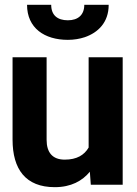

<svg xmlns="http://www.w3.org/2000/svg" viewBox="-20 -765 567 795"><path d="M32 -187C32 -64 86 10 207 10C274 10 321 -16 352 -54L356 0H488V-528H347V-154C329 -123 298 -104 248 -104C197 -104 173 -134 173 -186V-528H32ZM92 -745C92 -649 164 -600 261 -600C286 -600 310 -604 331 -611C386 -630 430 -672 430 -745H329C329 -704 304 -681 261 -681C218 -681 192 -702 192 -745Z"/></svg>

Font: Asimov Pro
Style: Bd
Weight: 700
Designer: Google
Version: Version 2.000980; 2014